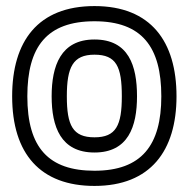

<svg xmlns="http://www.w3.org/2000/svg" viewBox="-20 -572 621 632"><path d="M291 -502C447.2 -502 511 -417.6 511 -255C511 -94.2 446.4 -10 291 -10C140.6 -10 70 -85 70 -255C70 -418.1 133.8 -502 291 -502ZM291 -552C104.4 -552 20 -435.8 20 -255C20 -65 113.4 40 291 40C475.7 40 561 -76.2 561 -255C561 -435.2 476.8 -552 291 -552ZM291 -70C401.6 -70 431 -154.6 431 -255C431 -356.3 403.1 -442 291 -442C179.7 -442 150 -354.9 150 -255C150 -154.6 180 -70 291 -70ZM291 -120C219.2 -120 200 -159.7 200 -255C200 -350.4 219.7 -392 291 -392C363.1 -392 381 -352.4 381 -255C381 -159.3 362.1 -120 291 -120Z"/></svg>

Font: Fog Sans
Style: Outline
Weight: 700
Foundry: Intel Corporation
Version: Version 1.00